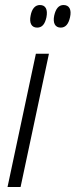

<svg xmlns="http://www.w3.org/2000/svg" viewBox="-20 -745 301 765"><path d="M128 -635C148 -635 159 -649 165 -676C171 -707 162 -725 139 -725C120 -725 107 -710 102 -683C96 -654 105 -635 128 -635ZM222 -635C241 -635 253 -649 259 -676C266 -707 256 -725 233 -725C214 -725 202 -710 196 -683C190 -654 199 -635 222 -635ZM10 0H62L175 -531H123Z"/></svg>

Font: Noto Sans Condensed Light
Style: Italic
Weight: 300
Width: 3
Italic angle: -12°
Designer: Monotype Design Team
Foundry: Monotype Imaging Inc.
Version: Version 2.013